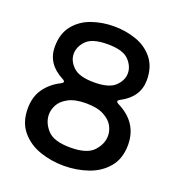

<svg xmlns="http://www.w3.org/2000/svg" viewBox="-136 -857 909 980"><g transform="rotate(20 318.5 -366.5)"><path d="M463 -391Q463 -385 475 -379Q591 -321 591 -200Q591 -126 551.5 -78.5Q512 -31 449.5 -9.5Q387 12 318 12Q249 12 187 -9.5Q125 -31 85.5 -78.5Q46 -126 46 -200Q46 -265 77.5 -309Q109 -353 161 -379Q173 -385 173 -391Q173 -397 161 -403Q68 -451 68 -544Q68 -615 104 -660Q140 -705 197 -725Q254 -745 318 -745Q382 -745 439 -725Q496 -705 532 -660Q568 -615 568 -544Q568 -452 475 -403Q463 -397 463 -391ZM171 -543Q171 -505 204 -473Q237 -441 318 -441Q399 -441 432 -473Q465 -505 465 -543Q465 -582 433 -615Q401 -648 318 -648Q235 -648 203 -615Q171 -582 171 -543ZM479 -209Q479 -235 465 -261.5Q451 -288 415 -307.5Q379 -327 318 -327Q257 -327 221.5 -307.5Q186 -288 172 -261.5Q158 -235 158 -209Q158 -164 193 -125.5Q228 -87 318 -87Q408 -87 443.5 -125.5Q479 -164 479 -209Z"/></g></svg>

Font: Shippori Gochic B2 Bold
Style: Regular
Weight: 700
Designer: FONTDASU
Foundry: FONTDASU / Google Inc. / but / Adobe
Version: Version 1.130